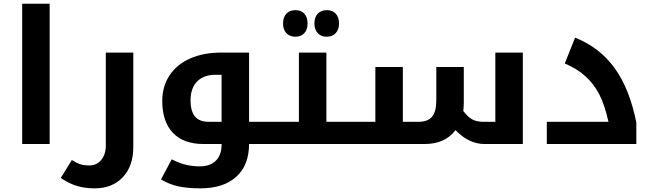

<svg xmlns="http://www.w3.org/2000/svg" viewBox="-20 -780 3532 1040"><path d="M100.1 -759.8H249V0H100.1Z M493.2 240.2Q441.9 240.2 399.2 228Q356.4 215.8 309.1 184.1L369.1 86.9Q395.5 103.5 415.8 109.9Q436 116.2 464.4 116.2Q504.4 116.2 528.8 85.7Q553.2 55.2 553.2 8.8V-495.1H702.1V16.1Q702.1 119.1 645.3 179.7Q588.4 240.2 493.2 240.2Z M1454.1 -120.1Q1459 -120.1 1459 -116.2V-4.9Q1459 0 1454.1 0H1329.1Q1329.1 114.3 1260 177.2Q1190.9 240.2 1064.9 240.2Q997.1 240.2 947.5 229.7Q897.9 219.2 852.1 191.9L910.2 83Q950.7 104 986.8 112.5Q1022.9 121.1 1062 121.1Q1118.7 121.1 1149.4 90.1Q1180.2 59.1 1180.2 4.9V0H1081.1Q974.1 0 916.5 -60.5Q858.9 -121.1 858.9 -232.9Q858.9 -312 898.4 -371.8Q938 -431.6 1010.3 -463.4Q1082.5 -495.1 1177.2 -495.1H1329.1V-120.1ZM1180.2 -120.1V-375H1147.9Q1084 -375 1048.1 -338.9Q1012.2 -302.7 1012.2 -236.8Q1012.2 -176.8 1036.6 -148.4Q1061 -120.1 1111.3 -120.1Z M1444.3 0Q1439.5 0 1439.5 -4.9V-116.2Q1439.5 -120.1 1444.3 -120.1H1599.1V-495.1H1748V-120.1H1898.4Q1903.3 -120.1 1903.3 -116.2V-4.9Q1903.3 0 1898.4 0ZM1580.1 -581.1Q1549.3 -581.1 1531.2 -600.3Q1513.2 -619.6 1513.2 -652.8Q1513.2 -686.5 1531 -705.8Q1548.8 -725.1 1580.1 -725.1Q1610.8 -725.1 1628.4 -706.1Q1646 -687 1646 -652.8Q1646 -618.7 1627.9 -599.9Q1609.9 -581.1 1580.1 -581.1ZM1750 -581.1Q1719.2 -581.1 1701.2 -600.3Q1683.1 -619.6 1683.1 -652.8Q1683.1 -686.5 1700.9 -705.8Q1718.8 -725.1 1750 -725.1Q1781.2 -725.1 1798.8 -705.8Q1816.4 -686.5 1816.4 -652.8Q1816.4 -619.6 1798.1 -600.3Q1779.8 -581.1 1750 -581.1Z M1888.2 0Q1883.3 0 1883.3 -4.9V-116.2Q1883.3 -120.1 1888.2 -120.1H2013.2V-417H2162.1V-120.1H2247.1Q2296.9 -120.1 2320.1 -147.7Q2343.3 -175.3 2343.3 -235.8V-417H2492.2V-224.1Q2492.2 -199.7 2489.3 -179.2Q2513.7 -146.5 2538.1 -133.3Q2562.5 -120.1 2601.1 -120.1H2663.1V-495.1H2812V0H2604Q2519.5 0 2447.3 -75.2Q2391.1 0 2280.3 0Z M2941.9 -120.1H3275.9Q3255.4 -212.4 3225.8 -269.3Q3196.3 -326.2 3150.6 -367.4Q3105 -408.7 3039.1 -436L3095.2 -576.2Q3229 -522.5 3309.8 -410.4Q3390.6 -298.3 3426.8 -116.2V0H2941.9Z"/></svg>

Font: Droid Arabic Kufi
Style: Bold
Weight: 700
Designer: Pascal Zoghbi
Foundry: Irfont.ir
Version: Version 1.00 February 28, 2013, initial release